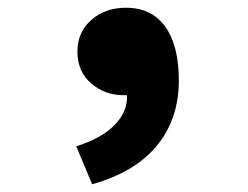

<svg xmlns="http://www.w3.org/2000/svg" viewBox="-20 -258 640 496"><path d="M218 218 177 120Q243 99 276.5 64.5Q310 30 308 -12H300Q251 -12 215.5 -42.5Q180 -73 180 -125Q180 -175 216 -206.5Q252 -238 305 -238Q372 -238 407 -189Q442 -140 442 -50Q442 49 385.5 118Q329 187 218 218Z"/></svg>

Font: TypoPRO Source Code Pro
Style: Regular
Weight: 900
Monospace: yes
Designer: Paul D. Hunt, Teo Tuominen
Foundry: Adobe Systems Incorporated
Version: Version 2.010;PS 1.0;hotconv 1.0.84;makeotf.lib2.5.63406